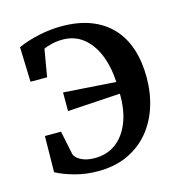

<svg xmlns="http://www.w3.org/2000/svg" viewBox="-90 -643 695 737"><g transform="rotate(-15 257.5 -275.0)"><path d="M211.5 12Q163.5 12 120.5 0.2Q77.5 -11.5 46.5 -28L48.5 -171.5H112.5L132 -77.5Q133.5 -70.5 143 -61.5Q152.5 -52.5 170 -46.2Q187.5 -40 213 -40Q260.5 -40 295.5 -65.5Q330.5 -91 350 -139Q369.5 -187 368.5 -254L159 -241V-315L367 -301Q363.5 -364 343.8 -411.2Q324 -458.5 290 -485Q256 -511.5 209.5 -511.5Q188 -511.5 167 -506.8Q146 -502 133.5 -495.5L115 -387H49L44.5 -525.5Q81 -542 127.2 -552Q173.5 -562 218.5 -562Q284.5 -562 334 -543Q383.5 -524 417 -488.5Q450.5 -453 467.2 -402.2Q484 -351.5 484 -288Q484 -226 466.5 -171.8Q449 -117.5 414.5 -76.2Q380 -35 329 -11.5Q278 12 211.5 12Z"/></g></svg>

Font: Merriweather 36pt Medium
Style: Regular
Weight: 500
Version: Version 2.100